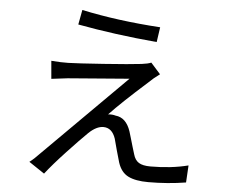

<svg xmlns="http://www.w3.org/2000/svg" viewBox="-56 -850 1111 949"><g transform="rotate(5 500.0 -375.0)"><path d="M314.5 -786.1Q492.2 -748 705.1 -734.4L694.3 -660.2Q484.4 -678.7 300.8 -712.9ZM724.6 -502.9Q693.4 -480.5 670.9 -458Q544.9 -345.7 486.3 -283.2Q507.8 -285.2 523.4 -280.3Q576.2 -275.4 598.6 -209Q601.6 -199.2 608.4 -176.3Q615.2 -153.3 621.1 -132.8Q627 -112.3 631.8 -97.7Q639.6 -69.3 659.2 -57.1Q678.7 -44.9 716.8 -44.9Q820.3 -44.9 904.3 -66.4L899.4 18.6Q809.6 33.2 712.9 33.2Q649.4 33.2 613.3 15.1Q577.1 -2.9 561.5 -50.8Q556.6 -65.4 544.9 -108.9Q533.2 -152.3 529.3 -167Q511.7 -218.8 468.8 -218.8Q434.6 -218.8 396.5 -182.6Q358.4 -145.5 295.9 -78.6Q233.4 -11.7 196.3 36.1L119.1 -15.6Q142.6 -33.2 168 -60.5Q208 -99.6 576.2 -467.8Q567.4 -466.8 271.5 -443.4Q261.7 -442.4 191.4 -433.6L183.6 -522.5Q232.4 -518.6 267.6 -519.5Q310.5 -520.5 442.4 -529.8Q574.2 -539.1 629.9 -545.9Q661.1 -549.8 676.8 -556.6Z"/></g></svg>

Font: GenYoGothic TW TTF Regular
Style: Regular
Weight: 400
Version: Version 1.300